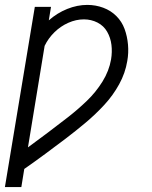

<svg xmlns="http://www.w3.org/2000/svg" viewBox="-25 -558 621 783"><path d="M-5 205H62L74 131Q117 101 159 70Q201 39 242.5 7.5Q284 -24 324.5 -58Q365 -92 400.5 -130.5Q436 -169 461 -214.5Q486 -260 494 -309Q500 -342 497 -376Q494 -410 483 -440Q472 -470 449.5 -492.5Q427 -515 396 -526.5Q365 -538 331 -538Q290 -538 249 -521.5Q208 -505 174 -475L183 -530H117ZM89 43 157 -371Q172 -402 197 -426.5Q222 -451 253.5 -465Q285 -479 317 -479Q347 -479 372.5 -466Q398 -453 412 -428.5Q426 -404 429.5 -375Q433 -346 428 -316Q420 -269 393 -225.5Q366 -182 329 -146.5Q292 -111 251.5 -79.5Q211 -48 170.5 -17.5Q130 13 89 43Z"/></svg>

Font: Iosevka Sparkle Light Oblique
Style: Regular
Weight: 300
Italic angle: -9°
Designer: Belleve Invis
Foundry: Belleve Invis
Version: Version 4.5.0; ttfautohint (v1.8.3)